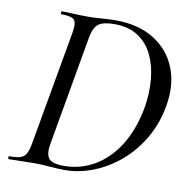

<svg xmlns="http://www.w3.org/2000/svg" viewBox="-73 -699 766 775"><g transform="rotate(10 310.0 -311.5)"><path d="M241 4Q217 4 181.5 1Q146 -2 116 -2Q85 -2 59 -1Q33 0 12 0Q9 0 9 -6Q9 -12 12 -12Q42 -12 57.5 -17Q73 -22 81 -37Q89 -52 94 -81L176 -544Q184 -587 173 -600Q162 -613 119 -613Q117 -613 117 -619Q117 -625 119 -625Q140 -625 167.5 -623.5Q195 -622 225 -622Q253 -622 283.5 -624.5Q314 -627 339 -627Q433 -627 497 -587.5Q561 -548 588.5 -479.5Q616 -411 601 -323Q588 -248 552.5 -187.5Q517 -127 467 -84.5Q417 -42 358.5 -19Q300 4 241 4ZM235 -12Q303 -12 360.5 -45.5Q418 -79 458.5 -143.5Q499 -208 516 -301Q526 -361 521 -416.5Q516 -472 495 -516Q474 -560 435 -585.5Q396 -611 338 -611Q293 -611 273.5 -597Q254 -583 246 -542L167 -92Q159 -51 172 -31.5Q185 -12 235 -12Z"/></g></svg>

Font: Cormorant Medium
Style: Italic
Weight: 500
Italic angle: -10°
Designer: Christian Thalmann (Catharsis Fonts)
Foundry: Catharsis Fonts
Version: Version 4.000